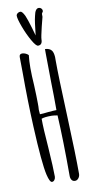

<svg xmlns="http://www.w3.org/2000/svg" viewBox="-108 -1039 547 1098"><g transform="rotate(-10 165.0 -490.0)"><path d="M209 -18Q209 -227 201 -371Q177 -375 167 -375Q126 -375 108 -368Q108 -312 117 -199Q125 -79 125 -29Q125 -19 119 -10.5Q113 -2 104 -2Q91 -2 80 -48Q64 -116 54 -333Q47 -480 47 -649Q46 -680 46 -737Q46 -755 63 -755Q73 -755 83.5 -750Q94 -745 99 -739Q95 -707 95 -664Q95 -622 99 -562Q102 -493 102 -458V-440Q101 -432 101 -421Q101 -411 103 -395Q109 -395 123 -396Q137 -397 151 -399Q184 -402 200 -402Q200 -489 198 -563L196 -730V-757Q209 -757 219 -752.5Q229 -748 234 -741Q243 -730 245 -703V-680Q245 -594 255 -351Q264 -131 264 -21Q264 -7 255.5 4Q247 15 235 15Q222 15 215.5 5.5Q209 -4 209 -18ZM70 -972Q70 -980 77.5 -986Q85 -992 94 -992Q105 -992 119 -963Q129 -940 144 -889L157 -843Q160 -867 161 -876Q162 -885 165 -909.5Q168 -934 173 -954Q181 -995 201 -995Q210 -995 216 -989Q222 -983 222 -974Q222 -971 218 -966L214 -959V-941L200 -886Q186 -828 186 -815Q186 -783 161 -783Q149 -783 127 -821.5Q105 -860 87.5 -907Q70 -954 70 -972Z"/></g></svg>

Font: Amatic SC
Style: Bold
Weight: 700
Designer: Multiple Designers
Foundry: Vernon Adams
Version: Version 2.505